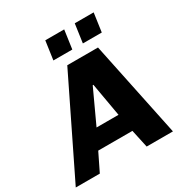

<svg xmlns="http://www.w3.org/2000/svg" viewBox="-245 -1042 1142 1196"><g transform="rotate(-30 326.0 -444.5)"><path d="M654 0H465L437 -129H191L128 0H-45L290 -686H511ZM365 -499 254 -259H412L370 -499ZM366 -755H230L249 -889H385ZM578 -755H442L461 -889H597Z"/></g></svg>

Font: Chivo ExtraBold Italic
Style: Regular
Weight: 800
Italic angle: -8.05°
Designer: Hector Gatti
Foundry: Omnibus-Type
Version: Version 1.007